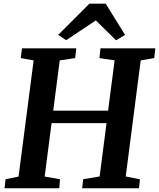

<svg xmlns="http://www.w3.org/2000/svg" viewBox="-20 -1000 845 1020"><path d="M9.3 -47.4 78.6 -62 158.7 -679.2 90.3 -691.4 96.7 -743.2H385.3L379.4 -691.4L297.4 -679.2L262.7 -412.1H554.2L588.9 -679.2L508.3 -691.4L513.7 -743.2H805.2L799.3 -691.4L727.5 -679.2L647.9 -62.5L723.6 -47.4L718.3 0H416.5L421.9 -47.9L509.3 -62.5L545.9 -345.7H253.9L217.3 -62L298.8 -47.9L294.9 0H4.4ZM289.1 -814.5 455.1 -980.5H541.5L644.5 -814.5L596.2 -786.1L489.3 -891.6L331.5 -786.6Z"/></svg>

Font: Merriweather Bold
Style: Italic
Weight: 700
Italic angle: -7°
Designer: Eben Sorkin ( eben@eyebytes.com )
Foundry: Eben Sorkin ( eben@eyebytes.com )
Version: Version 1.5; ttfautohint (v0.97) -l 13 -r 13 -G 200 -x 24 -f